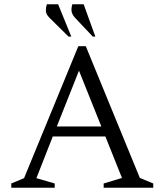

<svg xmlns="http://www.w3.org/2000/svg" viewBox="-20 -882 773 902"><path d="M33 0V-20L93 -45L348 -665H383L637 -46L700 -20V0H467V-20L553 -46L475 -241H228L151 -45L237 -20V0ZM247 -288H456L351 -550ZM302 -710 212 -799Q196 -815 195.5 -831Q195 -847 200 -862H253L315 -710ZM416 -710 332 -799Q317 -816 316 -831.5Q315 -847 320 -862H373L428 -710Z"/></svg>

Font: Spectral SC Light
Style: Regular
Weight: 300
Designer: Jean-Baptiste Levee
Foundry: Production Type
Version: Version 2.001